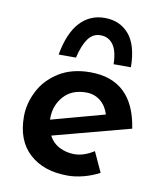

<svg xmlns="http://www.w3.org/2000/svg" viewBox="-79 -744 693 819"><g transform="rotate(10 267.5 -335.0)"><path d="M366 -113 406 -26Q374 -9 338 0.5Q302 10 269 10Q165 10 103.5 -46Q42 -102 42 -206Q42 -262 69.5 -316.5Q97 -371 153 -406Q209 -441 289 -441Q475 -441 506 -235L171 -146Q187 -115 217 -100Q247 -85 281 -85Q322 -85 366 -113ZM154 -219V-212L385 -275Q374 -311 348 -332Q322 -353 286 -353Q224 -353 189 -313.5Q154 -274 154 -219ZM455 -492H380Q379 -549 359 -576.5Q339 -604 304 -604Q271 -604 250.5 -575.5Q230 -547 217 -492H142Q159 -587 202 -633.5Q245 -680 309 -680Q375 -680 414.5 -634Q454 -588 455 -492Z"/></g></svg>

Font: Josefin Sans SemiBold
Style: Italic
Weight: 600
Italic angle: -7°
Designer: Santiago Orozco
Foundry: Typemade
Version: Version 2.000